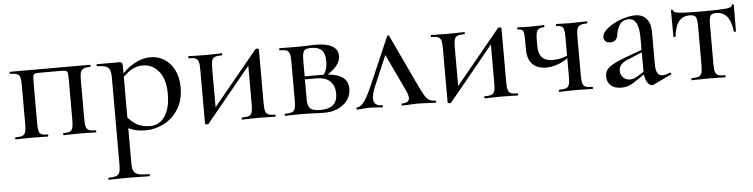

<svg xmlns="http://www.w3.org/2000/svg" viewBox="-44 -613 4285 1092"><g transform="rotate(-5 2099.0 -67.5)"><path d="M490 0Q464 0 450 -1L397 -2L344 -1Q330 0 306 0Q303 0 303 -6Q303 -12 306 -12Q330 -12 341.5 -17Q353 -22 357.5 -36.5Q362 -51 362 -81V-305Q362 -338 360 -349Q358 -360 350.5 -363Q343 -366 320 -366H204Q180 -366 172.5 -363Q165 -360 163 -349Q161 -338 161 -303V-81Q161 -50 165 -36Q169 -22 180 -17Q191 -12 216 -12Q218 -12 218 -6Q218 0 216 0Q191 0 177 -1L128 -2L74 -1Q59 0 32 0Q29 0 29 -6Q29 -12 32 -12Q59 -12 71.5 -17Q84 -22 88.5 -36.5Q93 -51 93 -81V-305Q93 -335 88.5 -349.5Q84 -364 71.5 -369Q59 -374 33 -374Q30 -374 30 -380Q30 -386 33 -386H490Q492 -386 492 -380Q492 -374 490 -374Q464 -374 451.5 -368Q439 -362 434.5 -347.5Q430 -333 430 -303V-81Q430 -50 434.5 -36Q439 -22 451 -17Q463 -12 490 -12Q492 -12 492 -6Q492 0 490 0Z M539 263Q568 263 582.5 257.5Q597 252 602 238Q607 224 607 194V-305Q607 -347 591 -360.5Q575 -374 529 -374Q526 -374 526 -380Q526 -386 529 -386H655Q667 -386 671 -381Q675 -376 675 -361V194Q675 224 682.5 238Q690 252 709.5 257.5Q729 263 771 263Q774 263 774 269Q774 275 771 275Q736 275 716 274L641 273L581 274Q566 275 539 275Q537 275 537 269Q537 263 539 263ZM642 -25 664 -82Q692 -46 723 -27.5Q754 -9 801 -9Q853 -9 884.5 -54.5Q916 -100 916 -184Q916 -266 879.5 -311Q843 -356 787 -356Q749 -356 718 -336Q687 -316 653 -277L643 -286Q693 -345 740 -372Q787 -399 836 -399Q878 -399 913.5 -377Q949 -355 970.5 -313Q992 -271 992 -215Q992 -138 958 -86.5Q924 -35 874 -11Q824 13 774 13Q736 13 707.5 4.5Q679 -4 642 -25Z M1112 5V-305Q1112 -335 1107.5 -349.5Q1103 -364 1090.5 -369Q1078 -374 1052 -374Q1050 -374 1050 -380Q1050 -386 1052 -386Q1075 -386 1088 -385L1145 -384L1211 -385Q1222 -386 1241 -386Q1244 -386 1244 -380Q1244 -374 1241 -374Q1214 -374 1201.5 -369Q1189 -364 1184.5 -349.5Q1180 -335 1180 -305V-63L1152 -49L1434 -392Q1437 -395 1442 -395Q1446 -395 1450 -393.5Q1454 -392 1454 -390V-81Q1454 -51 1458.5 -36.5Q1463 -22 1475.5 -17Q1488 -12 1514 -12Q1516 -12 1516 -6Q1516 0 1514 0Q1488 0 1474 -1L1421 -2L1365 -1Q1350 0 1325 0Q1322 0 1322 -6Q1322 -12 1325 -12Q1352 -12 1364.5 -17Q1377 -22 1381.5 -36.5Q1386 -51 1386 -81V-326L1416 -339L1133 6Q1129 10 1124 10Q1120 10 1116 8.5Q1112 7 1112 5Z M1720 -386Q1758 -388 1777 -388Q1839 -388 1872 -369Q1905 -350 1905 -312Q1905 -284 1883.5 -257.5Q1862 -231 1818 -204L1805 -210Q1830 -240 1830 -287Q1830 -332 1811 -352Q1792 -372 1752 -372Q1730 -372 1719.5 -367Q1709 -362 1704.5 -347.5Q1700 -333 1700 -303V-81Q1700 -45 1715 -30.5Q1730 -16 1774 -16Q1870 -16 1870 -100Q1870 -145 1844 -171Q1818 -197 1763 -197H1671L1670 -214H1798Q1873 -214 1910 -191.5Q1947 -169 1947 -122Q1947 -68 1903.5 -33Q1860 2 1792 2Q1777 2 1735 0Q1687 -2 1667 -2L1613 -1Q1598 0 1571 0Q1568 0 1568 -6Q1568 -12 1571 -12Q1598 -12 1610.5 -17Q1623 -22 1627.5 -36.5Q1632 -51 1632 -81V-305Q1632 -335 1627.5 -349.5Q1623 -364 1610.5 -369Q1598 -374 1572 -374Q1569 -374 1569 -380Q1569 -386 1572 -386L1667 -385Z M1982 -12Q2000 -12 2020.5 -37.5Q2041 -63 2071 -132L2187 -401Q2189 -405 2193 -405Q2197 -405 2199 -401L2323 -137Q2350 -79 2363.5 -55Q2377 -31 2391 -21.5Q2405 -12 2428 -12Q2433 -12 2433 -6Q2433 0 2428 0Q2411 0 2377 -2Q2343 -4 2327 -4Q2312 -4 2282 -2Q2252 0 2239 0Q2235 0 2235 -6Q2235 -12 2239 -12Q2280 -12 2280 -41Q2280 -58 2267 -84L2162 -307L2192 -352L2094 -123Q2076 -81 2076 -55Q2076 -12 2124 -12Q2129 -12 2129 -6Q2129 0 2124 0Q2113 0 2093 -2Q2073 -4 2055 -4Q2034 -4 2014 -2Q1996 0 1982 0Q1977 0 1977 -6Q1977 -12 1982 -12Z M2497 5V-305Q2497 -335 2492.5 -349.5Q2488 -364 2475.5 -369Q2463 -374 2437 -374Q2435 -374 2435 -380Q2435 -386 2437 -386Q2460 -386 2473 -385L2530 -384L2596 -385Q2607 -386 2626 -386Q2629 -386 2629 -380Q2629 -374 2626 -374Q2599 -374 2586.5 -369Q2574 -364 2569.5 -349.5Q2565 -335 2565 -305V-63L2537 -49L2819 -392Q2822 -395 2827 -395Q2831 -395 2835 -393.5Q2839 -392 2839 -390V-81Q2839 -51 2843.5 -36.5Q2848 -22 2860.5 -17Q2873 -12 2899 -12Q2901 -12 2901 -6Q2901 0 2899 0Q2873 0 2859 -1L2806 -2L2750 -1Q2735 0 2710 0Q2707 0 2707 -6Q2707 -12 2710 -12Q2737 -12 2749.5 -17Q2762 -22 2766.5 -36.5Q2771 -51 2771 -81V-326L2801 -339L2518 6Q2514 10 2509 10Q2505 10 2501 8.5Q2497 7 2497 5Z M3151 -374Q3149 -374 3149 -380Q3149 -386 3151 -386Q3173 -386 3186 -385L3232 -384L3285 -385Q3300 -386 3325 -386Q3328 -386 3328 -380Q3328 -374 3325 -374Q3299 -374 3286.5 -368Q3274 -362 3269.5 -347.5Q3265 -333 3265 -303V-81Q3265 -51 3269.5 -36.5Q3274 -22 3286.5 -17Q3299 -12 3325 -12Q3328 -12 3328 -6Q3328 0 3325 0Q3299 0 3284 -1L3232 -2L3177 -1Q3162 0 3135 0Q3133 0 3133 -6Q3133 -12 3135 -12Q3162 -12 3175 -17Q3188 -22 3192.5 -36.5Q3197 -51 3197 -81V-305Q3197 -335 3193.5 -349.5Q3190 -364 3180.5 -369Q3171 -374 3151 -374ZM3033 -270Q3033 -184 3113 -184Q3171 -184 3215 -211L3218 -203Q3182 -172 3144.5 -158Q3107 -144 3074 -144Q3022 -144 2994.5 -173Q2967 -202 2967 -257V-305Q2967 -335 2964.5 -349.5Q2962 -364 2954.5 -369Q2947 -374 2930 -374Q2928 -374 2928 -380Q2928 -386 2930 -386Q2950 -386 2962 -385L3002 -384L3046 -385Q3059 -386 3081 -386Q3083 -386 3083 -380Q3083 -374 3081 -374Q3052 -374 3042.5 -360Q3033 -346 3033 -303Z M3664 8Q3648 8 3635 -15.5Q3622 -39 3622 -79V-262Q3622 -322 3607.5 -349.5Q3593 -377 3564 -377Q3530 -377 3514 -354Q3498 -331 3493 -301Q3488 -255 3450 -255Q3431 -255 3421.5 -264Q3412 -273 3412 -287Q3412 -313 3444 -338.5Q3476 -364 3521.5 -380Q3567 -396 3602 -396Q3644 -396 3667 -369Q3690 -342 3690 -292V-108Q3690 -43 3728 -43Q3747 -43 3772 -54H3773Q3777 -54 3778.5 -49.5Q3780 -45 3776 -43L3673 6Q3669 8 3664 8ZM3408 -63Q3408 -97 3434 -117Q3460 -137 3518 -159L3632 -201L3635 -188L3544 -151Q3518 -141 3503 -126.5Q3488 -112 3488 -90Q3488 -66 3503.5 -50.5Q3519 -35 3543 -35Q3562 -35 3586 -49L3645 -86L3647 -72L3574 -24Q3551 -7 3531 0Q3511 7 3489 7Q3450 7 3429 -12.5Q3408 -32 3408 -63Z M3892 -12Q3919 -12 3932 -17Q3945 -22 3949.5 -36.5Q3954 -51 3954 -81V-303Q3954 -343 3946 -356Q3938 -369 3911 -369Q3873 -369 3851 -343.5Q3829 -318 3821 -256Q3820 -253 3814.5 -253Q3809 -253 3809 -256L3808 -405Q3808 -410 3814 -410Q3820 -410 3820 -405Q3820 -392 3857.5 -388.5Q3895 -385 3989 -385Q4079 -385 4117 -388.5Q4155 -392 4155 -405Q4155 -410 4161 -410Q4167 -410 4167 -405L4166 -256Q4166 -253 4160.5 -253Q4155 -253 4154 -256Q4146 -318 4123 -343.5Q4100 -369 4062 -369Q4037 -369 4029.5 -356Q4022 -343 4022 -303V-81Q4022 -51 4026.5 -36.5Q4031 -22 4043.5 -17Q4056 -12 4082 -12Q4085 -12 4085 -6Q4085 0 4082 0Q4056 0 4041 -1L3989 -2L3935 -1Q3920 0 3892 0Q3890 0 3890 -6Q3890 -12 3892 -12Z"/></g></svg>

Font: Cormorant Garamond Medium
Style: Regular
Weight: 500
Designer: Christian Thalmann (Catharsis Fonts)
Foundry: Catharsis Fonts
Version: Version 4.000